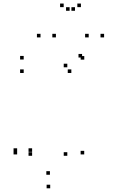

<svg xmlns="http://www.w3.org/2000/svg" viewBox="-20 -836 660 1072"><path d="M450.5 -503V-523H430.5V-503ZM438.3 -514.8V-534.8H418.3V-514.8ZM112.3 -503.7V-523.7H92.3V-503.7ZM112.3 -428.5V-448.5H92.3V-428.5ZM378.3 -428.5V-448.5H358.3V-428.5ZM355.8 -460.3V-480.3H335.8V-460.3ZM355.8 33.8V13.8H335.8V33.8ZM258.7 139.7V119.7H238.7V139.7ZM159.3 33.8V13.8H139.3V33.8ZM159.3 12V-8H139.3V12ZM75.7 12V-8H55.7V12ZM75.7 26.2V6.2H55.7V26.2ZM260.3 215.3V195.3H240.3V215.3ZM450.2 26.2V6.2H430.2V26.2ZM292.2 -627.2V-647.2H272.2V-627.2ZM398.7 -775.8V-795.8H378.7V-775.8ZM368.7 -775.8V-795.8H348.7V-775.8ZM475.2 -627.2V-647.2H455.2V-627.2ZM561.2 -627.2V-647.2H541.2V-627.2ZM431.8 -796.2V-816.2H411.8V-796.2ZM335.5 -796.2V-816.2H315.5V-796.2ZM206.2 -627.2V-647.2H186.2V-627.2Z"/></svg>

Font: Monaspace Neon Dots Var
Style: Regular
Weight: 400
Designer: Riley Cran and the Lettermatic Team
Version: Version 1.100 (Monaspace Neon Dots)